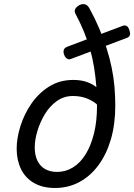

<svg xmlns="http://www.w3.org/2000/svg" viewBox="-20 -917 668 956"><path d="M254 19Q192 19 149 -6Q106 -31 84.5 -75.5Q63 -120 63 -176Q63 -229 81.5 -288.5Q100 -348 136 -400.5Q172 -453 224.5 -486Q277 -519 345 -519Q381 -519 409 -510Q437 -501 460 -483Q456 -534 448.5 -581Q441 -628 428 -673Q415 -718 397 -761.5Q379 -805 356 -848Q349 -861 354.5 -872Q360 -883 376 -892Q409 -907 426 -874Q453 -825 474 -775.5Q495 -726 510.5 -677.5Q526 -629 536 -580.5Q546 -532 550 -484.5Q554 -437 554 -391Q554 -298 532 -223Q510 -148 469.5 -93.5Q429 -39 374 -10Q319 19 254 19ZM264 -61Q307 -61 343.5 -83.5Q380 -106 406.5 -149Q433 -192 448 -252.5Q463 -313 463 -388Q463 -390 463 -392.5Q463 -395 462 -398Q439 -417 409.5 -428Q380 -439 343 -439Q298 -439 262.5 -413.5Q227 -388 203 -348Q179 -308 166 -264Q153 -220 153 -183Q153 -144 166.5 -116.5Q180 -89 205 -75Q230 -61 264 -61ZM332 -623Q322 -619 312 -626Q302 -633 297 -652Q295 -665 299.5 -672.5Q304 -680 314 -684L590 -788Q616 -798 625 -764Q630 -748 626 -740Q622 -732 611 -728Z"/></svg>

Font: Playwrite HR
Style: Regular
Weight: 400
Designer: Veronika Burian, José Scaglione
Foundry: TypeTogether
Version: Version 1.002